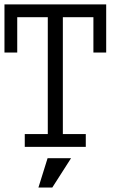

<svg xmlns="http://www.w3.org/2000/svg" viewBox="-20 -657 586 859"><path d="M455.1 -421.9H397.9V-580.1H261.2V-57.1H363.8V0H90.8V-57.1H193.8V-580.1H57.1V-421.9H0V-637.2H455.1ZM297.9 50.8 213.9 182.1H151.9L192.9 50.8Z"/></svg>

Font: Anonymous Pro
Style: Regular
Weight: 400
Monospace: yes
Designer: Mark Simonson
Version: Version 1.002